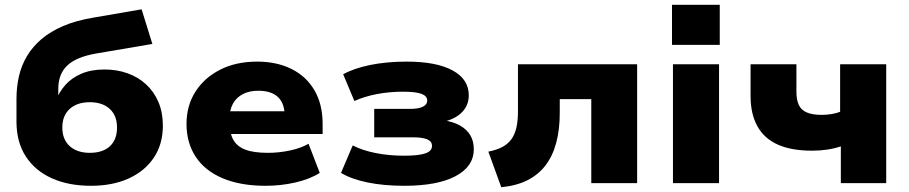

<svg xmlns="http://www.w3.org/2000/svg" viewBox="-20 -767 3806 804"><path d="M361 11Q267 11 197 -20.5Q127 -52 88 -112Q49 -172 49 -258V-353Q49 -403 59.5 -448.5Q70 -494 93.5 -533Q117 -572 154 -603.5Q191 -635 244.5 -658Q298 -681 370 -693L573 -728L618 -583L383 -543Q301 -529 262.5 -493.5Q224 -458 224 -394V-343H213Q227 -381 253.5 -411Q280 -441 321 -458.5Q362 -476 418 -476Q470 -476 514.5 -460Q559 -444 592 -413.5Q625 -383 643.5 -339.5Q662 -296 662 -241Q662 -163 624 -106.5Q586 -50 518.5 -19.5Q451 11 361 11ZM356 -127Q410 -127 440 -154.5Q470 -182 470 -233Q470 -283 439.5 -311Q409 -339 356 -339Q303 -339 272 -311Q241 -283 241 -233Q241 -183 272 -155Q303 -127 356 -127Z M1092 11Q987 11 912.5 -20.5Q838 -52 799.5 -110.5Q761 -169 761 -248Q761 -324 798 -382.5Q835 -441 901.5 -475Q968 -509 1057 -509Q1139 -509 1201 -478Q1263 -447 1297 -388.5Q1331 -330 1331 -248V-206H918V-301H1189L1172 -285Q1171 -336 1143 -361.5Q1115 -387 1062 -387Q1024 -387 997 -373Q970 -359 955.5 -333Q941 -307 941 -268V-255Q941 -211 956.5 -182.5Q972 -154 1007 -140.5Q1042 -127 1102 -127Q1149 -127 1195 -137Q1241 -147 1272 -165L1319 -43Q1278 -17 1217.5 -3Q1157 11 1092 11Z M1673 11Q1587 11 1519 -3Q1451 -17 1408 -43L1457 -158Q1498 -137 1553.5 -126Q1609 -115 1673 -115Q1732 -115 1760.5 -124.5Q1789 -134 1789 -156Q1789 -175 1769 -183.5Q1749 -192 1708 -192H1547V-311H1696Q1732 -311 1750.5 -320Q1769 -329 1769 -346Q1769 -365 1745 -374Q1721 -383 1668 -383Q1610 -383 1558 -373Q1506 -363 1464 -344L1417 -456Q1462 -481 1530.5 -495Q1599 -509 1683 -509Q1808 -509 1875.5 -472Q1943 -435 1943 -368Q1943 -327 1916 -298.5Q1889 -270 1838 -257V-263Q1879 -257 1907 -241Q1935 -225 1949.5 -200.5Q1964 -176 1964 -142Q1964 -70 1888 -29.5Q1812 11 1673 11Z M2079 17 2025 -132Q2060 -139 2083.5 -151.5Q2107 -164 2121.5 -184Q2136 -204 2142.5 -233Q2149 -262 2149 -301V-498H2648V0H2456V-352H2324V-294Q2324 -224 2309 -168.5Q2294 -113 2264 -74Q2234 -35 2188 -12Q2142 11 2079 17Z M2794 -579V-747H2994V-579ZM2798 0V-498H2991V0Z M3501 0V-154Q3474 -145 3443.5 -140.5Q3413 -136 3381 -136Q3294 -136 3237 -161.5Q3180 -187 3151.5 -238.5Q3123 -290 3123 -365V-498H3315V-382Q3315 -350 3324.5 -328.5Q3334 -307 3357.5 -296.5Q3381 -286 3421 -286Q3442 -286 3463 -289.5Q3484 -293 3498 -299V-498H3691V0Z"/></svg>

Font: Nunito Sans 10pt SemiExpanded Black
Style: Regular
Weight: 900
Width: 6
Designer: Vernon Adams
Foundry: Vernon Adams
Version: Version 3.101;gftools[0.9.27]